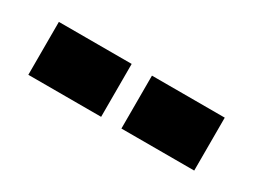

<svg xmlns="http://www.w3.org/2000/svg" viewBox="-27 -872 552 418"><g transform="rotate(30 248.5 -662.5)"><path d="M40 -596V-729H223V-596ZM274 -596V-729H457V-596Z"/></g></svg>

Font: Hubot Sans Condensed ExtraLight Black
Style: Regular
Weight: 900
Version: Version 2.000